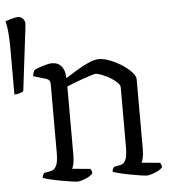

<svg xmlns="http://www.w3.org/2000/svg" viewBox="-106 -751 722 799"><g transform="rotate(-5 255.0 -352.0)"><path d="M-44.4 -384V-575Q-44.4 -654 -54.8 -691Q-46.3 -694 -28.2 -699Q-10.2 -704 -2.6 -704Q9.8 -704 18.3 -695Q26.9 -686 26.9 -674Q26.9 -668 24.5 -648Q22.1 -628 20.2 -614L-6.4 -395Q-10.2 -391 -20.2 -387.5Q-30.1 -384 -44.4 -384ZM185 0Q178 0 159 -3Q140 -6 117 -10Q94 -14 73.5 -19Q53 -24 43 -28Q43 -35 45.5 -40Q48 -45 51 -48L77 -53Q92 -55 101 -71Q110 -87 110 -126V-414Q110 -432 94 -437L40 -453Q41 -462 43.5 -469Q46 -476 49 -479Q63 -486 86.5 -493Q110 -500 122 -500Q148 -500 162.5 -482Q177 -464 177 -433Q198 -446 224 -462Q250 -478 275 -489Q300 -500 318 -500Q339 -500 364.5 -490Q390 -480 413.5 -465Q437 -450 452.5 -433Q468 -416 468 -403V-111Q468 -89 464.5 -74.5Q461 -60 458 -55L535 -48Q537 -45 539 -40Q541 -35 541 -29Q533 -18 510.5 -9Q488 0 475 0Q467 0 448.5 -3Q430 -6 408 -10Q386 -14 365.5 -19Q345 -24 335 -28Q335 -35 337.5 -40Q340 -45 343 -48L368 -53Q383 -55 391 -71Q399 -87 399 -126V-375Q399 -385 387 -396.5Q375 -408 358.5 -417.5Q342 -427 325.5 -433.5Q309 -440 300 -440Q293 -440 276.5 -434.5Q260 -429 240 -422Q220 -415 203 -408Q186 -401 178 -398V-111Q178 -89 174.5 -74.5Q171 -60 168 -55L244 -48Q246 -45 248 -40Q250 -35 250 -29Q242 -18 220 -9Q198 0 185 0Z"/></g></svg>

Font: Texturina 72pt Light
Style: Regular
Weight: 300
Designer: Guillermo Torres Carreño
Foundry: Omnibus-Type
Version: Version 1.002; ttfautohint (v1.8.3)